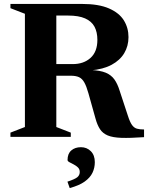

<svg xmlns="http://www.w3.org/2000/svg" viewBox="-20 -695 752 975"><path d="M349 -369.5Q405 -369.5 439.8 -401Q474.5 -432.5 474.5 -492.5Q474.5 -532 459.8 -559.5Q445 -587 412.2 -601.5Q379.5 -616 326 -616H137L166 -675H396.5Q481.5 -675 533.5 -652.2Q585.5 -629.5 609 -591.5Q632.5 -553.5 632.5 -506.5Q632.5 -461.5 611 -425.2Q589.5 -389 546.8 -366Q504 -343 440 -337.5V-339.5Q489 -337.5 517 -325.8Q545 -314 561 -291.5Q577 -269 588 -233L629 -108.5Q639.5 -75.5 650.2 -60.5Q661 -45.5 675.5 -41.5Q690 -37.5 711.5 -37.5V1.5Q641 6.5 596.8 5Q552.5 3.5 527 -7.2Q501.5 -18 487.8 -39Q474 -60 465 -93L429 -221.5Q419 -257 408.2 -276.2Q397.5 -295.5 381.5 -303Q365.5 -310.5 339 -310.5H161L131 -369.5ZM266 -675V-50L339.5 -21.5V0H33V-21.5L106.5 -50V-625L33 -653.5V-675ZM322.5 227.5Q360.5 215 372.8 204.8Q385 194.5 385 178.5Q385 164 375.5 155Q366 146 353.8 139.8Q341.5 133.5 332.2 128.5Q323 123.5 323 117.5Q323 85.5 342 69Q361 52.5 391 52.5Q421 52.5 441.2 72.8Q461.5 93 461.5 128.5Q461.5 157.5 449.5 182.5Q437.5 207.5 409.8 227.2Q382 247 334 260Z"/></svg>

Font: Newsreader 24pt
Style: Bold
Weight: 700
Designer: Hugues Gentile
Foundry: Production Type
Version: Version 1.003